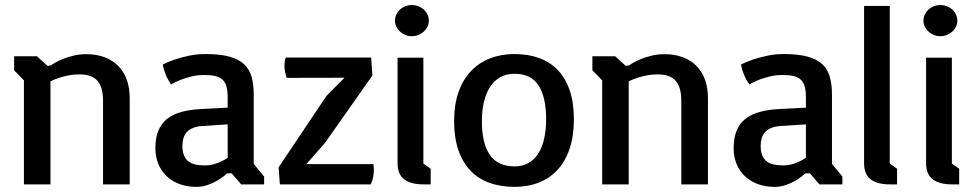

<svg xmlns="http://www.w3.org/2000/svg" viewBox="-20 -726 3852 756"><path d="M74.2 -409.7 35.6 -449.2V-504.4H125.5L167.5 -466.3L181.6 -469.2Q185.1 -472.2 197.5 -479.5Q210 -486.8 228.3 -494.1Q246.6 -501.5 270 -507.1Q293.5 -512.7 319.3 -512.7Q360.4 -512.7 392.3 -500.5Q424.3 -488.3 446.3 -465.6Q468.3 -442.9 479.5 -411.1Q490.7 -379.4 490.7 -339.8V0H385.7V-329.6Q385.7 -382.8 363.5 -408Q341.3 -433.1 293 -433.1Q269 -433.1 248.5 -429Q228 -424.8 212.4 -419.4Q194.3 -413.6 178.7 -405.8V0H74.2Z M591.8 -142.6Q591.8 -183.1 603.5 -211.4Q615.2 -239.7 637.9 -257.8Q660.6 -275.9 693.1 -284.9Q725.6 -293.9 767.6 -296.4L876.5 -302.2V-341.3Q876.5 -367.7 871.8 -384.8Q867.2 -401.9 856.4 -412.1Q845.7 -422.4 827.9 -426.5Q810.1 -430.7 783.7 -430.7Q757.3 -430.7 733.6 -424.8Q710 -418.9 692.4 -412.1Q671.4 -403.8 653.8 -393.6Q643.1 -408.7 636.7 -422.6Q630.4 -436.5 627 -447.8Q622.6 -460.4 621.1 -472.2Q644.5 -483.9 671.4 -492.7Q694.8 -500.5 725.3 -506.8Q755.9 -513.2 789.6 -513.2Q845.2 -513.2 881.8 -503.4Q918.5 -493.7 940.2 -473.9Q961.9 -454.1 970.5 -424.1Q979 -394 979 -353V-80.6L1020 -30.8V0H929.7L892.1 -43.5H874.5Q872.1 -41 861.6 -32.5Q851.1 -23.9 834.7 -14.4Q818.4 -4.9 797.6 2.4Q776.9 9.8 753.4 9.8Q716.8 9.8 687 -1.2Q657.2 -12.2 636 -32.5Q614.7 -52.7 603.3 -80.8Q591.8 -108.9 591.8 -142.6ZM698.2 -151.4Q698.2 -128.9 704.6 -114Q710.9 -99.1 722.4 -90.3Q733.9 -81.5 750.2 -78.1Q766.6 -74.7 786.6 -74.7Q805.2 -74.7 821.5 -79.3Q837.9 -84 850.1 -89.8Q864.3 -96.2 876.5 -105V-236.3L778.3 -230Q755.4 -228.5 740 -222.2Q724.6 -215.8 715.3 -205.6Q706.1 -195.3 702.1 -181.4Q698.2 -167.5 698.2 -151.4Z M1077.1 -67.4 1265.6 -348.6 1336.4 -419.9 1108.4 -419.4Q1105 -432.1 1102.5 -443.1Q1100.1 -454.1 1100.1 -468.3Q1100.1 -476.6 1100.8 -482.2Q1101.6 -487.8 1102.5 -491.7Q1104 -496.1 1105.5 -499.5H1441.4L1446.3 -428.7L1259.8 -163.6L1186 -79.6H1450.7Q1450.7 -75.7 1451.2 -71.8Q1451.7 -68.4 1451.9 -64.2Q1452.1 -60.1 1452.1 -56.6Q1452.1 -46.4 1450 -32.2Q1447.8 -18.1 1439.9 0H1082Z M1601.6 -583.5Q1587.9 -583.5 1575.9 -588.4Q1564 -593.3 1554.9 -601.6Q1545.9 -609.9 1540.5 -620.8Q1535.2 -631.8 1535.2 -644.5Q1535.2 -657.7 1540.5 -668.9Q1545.9 -680.2 1554.9 -688.5Q1564 -696.8 1575.9 -701.4Q1587.9 -706.1 1601.6 -706.1Q1615.2 -706.1 1627.4 -701.4Q1639.6 -696.8 1648.7 -688.5Q1657.7 -680.2 1663.1 -668.9Q1668.5 -657.7 1668.5 -644.5Q1668.5 -631.8 1663.1 -620.8Q1657.7 -609.9 1648.7 -601.6Q1639.6 -593.3 1627.4 -588.4Q1615.2 -583.5 1601.6 -583.5ZM1545.4 -499H1647V-82L1675.8 -61.5V0H1647.9L1647 -1V0Q1598.6 0 1572 -19.5Q1545.4 -39.1 1545.4 -84Z M1768.1 -249.5Q1768.1 -314 1785.4 -363.3Q1802.7 -412.6 1834.2 -445.8Q1865.7 -479 1909.4 -496.1Q1953.1 -513.2 2005.9 -513.2Q2060.1 -513.2 2103.5 -497.3Q2147 -481.4 2177.2 -449.2Q2207.5 -417 2223.6 -368.9Q2239.7 -320.8 2239.7 -256.3Q2239.7 -191.9 2223.4 -142.1Q2207 -92.3 2176.5 -58.6Q2146 -24.9 2102.8 -7.6Q2059.6 9.8 2005.9 9.8Q1950.2 9.8 1906 -6.6Q1861.8 -22.9 1831.3 -55.4Q1800.8 -87.9 1784.4 -136.5Q1768.1 -185.1 1768.1 -249.5ZM2005.9 -70.8Q2038.1 -70.8 2061.8 -84.7Q2085.4 -98.6 2100.6 -123.3Q2115.7 -147.9 2123 -181.9Q2130.4 -215.8 2130.4 -256.3Q2130.4 -343.8 2100.6 -389.6Q2070.8 -435.5 2005.9 -435.5Q1973.1 -435.5 1949 -421.6Q1924.8 -407.7 1908.9 -382.8Q1893.1 -357.9 1885.3 -323.7Q1877.4 -289.6 1877.4 -249.5Q1877.4 -161.1 1908.9 -116Q1940.4 -70.8 2005.9 -70.8Z M2351.1 -409.7 2312.5 -449.2V-504.4H2402.3L2444.3 -466.3L2458.5 -469.2Q2461.9 -472.2 2474.4 -479.5Q2486.8 -486.8 2505.1 -494.1Q2523.4 -501.5 2546.9 -507.1Q2570.3 -512.7 2596.2 -512.7Q2637.2 -512.7 2669.2 -500.5Q2701.2 -488.3 2723.1 -465.6Q2745.1 -442.9 2756.3 -411.1Q2767.6 -379.4 2767.6 -339.8V0H2662.6V-329.6Q2662.6 -382.8 2640.4 -408Q2618.2 -433.1 2569.8 -433.1Q2545.9 -433.1 2525.4 -429Q2504.9 -424.8 2489.3 -419.4Q2471.2 -413.6 2455.6 -405.8V0H2351.1Z M2868.7 -142.6Q2868.7 -183.1 2880.4 -211.4Q2892.1 -239.7 2914.8 -257.8Q2937.5 -275.9 2970 -284.9Q3002.4 -293.9 3044.4 -296.4L3153.3 -302.2V-341.3Q3153.3 -367.7 3148.7 -384.8Q3144 -401.9 3133.3 -412.1Q3122.6 -422.4 3104.7 -426.5Q3086.9 -430.7 3060.5 -430.7Q3034.2 -430.7 3010.5 -424.8Q2986.8 -418.9 2969.2 -412.1Q2948.2 -403.8 2930.7 -393.6Q2919.9 -408.7 2913.6 -422.6Q2907.2 -436.5 2903.8 -447.8Q2899.4 -460.4 2897.9 -472.2Q2921.4 -483.9 2948.2 -492.7Q2971.7 -500.5 3002.2 -506.8Q3032.7 -513.2 3066.4 -513.2Q3122.1 -513.2 3158.7 -503.4Q3195.3 -493.7 3217 -473.9Q3238.8 -454.1 3247.3 -424.1Q3255.9 -394 3255.9 -353V-80.6L3296.9 -30.8V0H3206.5L3168.9 -43.5H3151.4Q3148.9 -41 3138.4 -32.5Q3127.9 -23.9 3111.6 -14.4Q3095.2 -4.9 3074.5 2.4Q3053.7 9.8 3030.3 9.8Q2993.7 9.8 2963.9 -1.2Q2934.1 -12.2 2912.8 -32.5Q2891.6 -52.7 2880.1 -80.8Q2868.7 -108.9 2868.7 -142.6ZM2975.1 -151.4Q2975.1 -128.9 2981.4 -114Q2987.8 -99.1 2999.3 -90.3Q3010.7 -81.5 3027.1 -78.1Q3043.5 -74.7 3063.5 -74.7Q3082 -74.7 3098.4 -79.3Q3114.7 -84 3127 -89.8Q3141.1 -96.2 3153.3 -105V-236.3L3055.2 -230Q3032.2 -228.5 3016.8 -222.2Q3001.5 -215.8 2992.2 -205.6Q2982.9 -195.3 2979 -181.4Q2975.1 -167.5 2975.1 -151.4Z M3382.3 -702.6H3483.4V-82L3512.2 -61.5V0H3484.4L3483.4 -1V0Q3435.1 0 3408.7 -19.5Q3382.3 -39.1 3382.3 -84Z M3682.6 -583.5Q3668.9 -583.5 3657 -588.4Q3645 -593.3 3636 -601.6Q3627 -609.9 3621.6 -620.8Q3616.2 -631.8 3616.2 -644.5Q3616.2 -657.7 3621.6 -668.9Q3627 -680.2 3636 -688.5Q3645 -696.8 3657 -701.4Q3668.9 -706.1 3682.6 -706.1Q3696.3 -706.1 3708.5 -701.4Q3720.7 -696.8 3729.7 -688.5Q3738.8 -680.2 3744.1 -668.9Q3749.5 -657.7 3749.5 -644.5Q3749.5 -631.8 3744.1 -620.8Q3738.8 -609.9 3729.7 -601.6Q3720.7 -593.3 3708.5 -588.4Q3696.3 -583.5 3682.6 -583.5ZM3626.5 -499H3728V-82L3756.8 -61.5V0H3729L3728 -1V0Q3679.7 0 3653.1 -19.5Q3626.5 -39.1 3626.5 -84Z"/></svg>

Font: Basic
Style: Regular
Weight: 400
Designer: Magnus Gaarde
Foundry: Magnus Gaarde
Version: Version 1.003; ttfautohint (v1.1) -l 6 -r 16 -G 0 -x 16 -D l